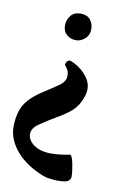

<svg xmlns="http://www.w3.org/2000/svg" viewBox="-88 -503 523 802"><g transform="rotate(10 174.0 -102.0)"><path d="M172 -14V-15Q124 14 95.5 33.5Q67 53 67 78Q67 104 94.5 123.5Q122 143 167 143Q204 143 246 134Q251 134 255 143.5Q259 153 262 167Q265 181 267 196.5Q269 212 269 224Q269 234 259.5 242Q250 250 213 250Q197 250 177.5 247Q158 244 141 236Q103 220 75.5 199.5Q48 179 30 156Q12 133 3 109Q-6 85 -6 62Q-6 5 14 -31Q34 -67 84 -100Q126 -127 152.5 -145.5Q179 -164 179 -188Q179 -202 174.5 -211.5Q170 -221 160 -232Q164 -251 177 -253Q181 -253 196 -246Q211 -239 227.5 -225.5Q244 -212 257.5 -192Q271 -172 271 -147Q271 -122 253.5 -88.5Q236 -55 195 -29ZM243 -398Q243 -372 225.5 -356.5Q208 -341 188 -341Q165 -341 148.5 -355Q132 -369 132 -394Q132 -418 146.5 -436Q161 -454 188 -454Q216 -454 229.5 -437.5Q243 -421 243 -398Z"/></g></svg>

Font: Lusitana
Style: Bold
Weight: 700
Designer: Ana Paula Megda
Foundry: Ana Paula Megda
Version: Version 1.000; ttfautohint (v1.1) -l 8 -r 50 -G 200 -x 14 -D